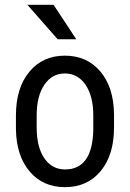

<svg xmlns="http://www.w3.org/2000/svg" viewBox="-20 -770 542 800"><path d="M46.4 -288.6V-231C47.7 -157.1 66.8 -98.5 103.8 -55.2C140.7 -11.9 189.8 9.8 251 9.8C312.8 9.8 362.3 -12.5 399.4 -57.1C436.5 -101.7 455.1 -162.3 455.1 -238.8V-294.4C454.1 -369.6 435 -429 397.7 -472.7C360.4 -516.3 311.2 -538.1 250 -538.1C188.8 -538.1 139.6 -515.7 102.3 -470.9C65 -426.2 46.4 -365.4 46.4 -288.6ZM132.8 -238.8V-289.1C132.8 -342.8 143.5 -385.3 164.8 -416.7C186.1 -448.2 214.5 -463.9 250 -463.9C286.1 -463.9 314.9 -448.2 336.4 -416.7C357.9 -385.3 368.7 -342.6 368.7 -288.6V-229C366.4 -119 327.1 -64 251 -64C214.8 -64 186.1 -79.5 164.8 -110.6C143.5 -141.7 132.8 -184.4 132.8 -238.8ZM297.9 -606.4 203.1 -750H94.2L220.2 -606.4Z"/></svg>

Font: Roboto Condensed
Style: Regular
Weight: 400
Designer: Google
Version: Version 2.134; 2016